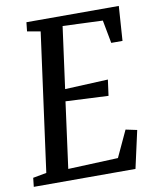

<svg xmlns="http://www.w3.org/2000/svg" viewBox="-84 -808 713 873"><g transform="rotate(-10 273.0 -371.5)"><path d="M1 0 5.5 -41 68 -52.5 154.5 -690.5 93.5 -701.5 98 -743H524.5L513.5 -583.5H461.5L441.5 -690L257 -697.5L218.5 -413L417.5 -422L407.5 -348.5L210.5 -358L169.5 -53L400.5 -62.5L457 -184L509 -173L470.5 0Z"/></g></svg>

Font: Merriweather 24pt SemiCondensed
Style: Italic
Weight: 400
Width: 4
Italic angle: -7.8°
Designer: Eben Sorkin
Foundry: Eben Sorkin
Version: Version 2.101